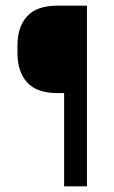

<svg xmlns="http://www.w3.org/2000/svg" viewBox="-20 -659 403 679"><path d="M183.2 -329.8Q110.4 -329.8 76 -367.5Q41.7 -405.3 41.7 -471.7V-497.7Q41.7 -564 76 -601.5Q110.4 -639 183.1 -639H227.7L228.2 -329.8ZM287.5 0H206.8V-639H287.5Z"/></svg>

Font: Anek Latin Medium
Style: Regular
Weight: 500
Designer: Yesha Goshar
Foundry: Ek Type
Version: Version 1.003